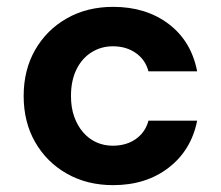

<svg xmlns="http://www.w3.org/2000/svg" viewBox="-20 -528 645 560"><path d="M310 12Q234 12 175 -21.5Q116 -55 82.5 -113.5Q49 -172 49 -248Q49 -324 82.5 -382.5Q116 -441 175 -474.5Q234 -508 310 -508Q406 -508 472 -458Q538 -408 555 -320H413Q404 -354 376 -373.5Q348 -393 309 -393Q275 -393 247 -375.5Q219 -358 203 -325.5Q187 -293 187 -248Q187 -214 196.5 -187.5Q206 -161 222.5 -142Q239 -123 261 -113Q283 -103 309 -103Q335 -103 356 -111.5Q377 -120 392 -136.5Q407 -153 413 -176H555Q538 -90 472 -39Q406 12 310 12Z"/></svg>

Font: DM Sans 24pt
Style: Bold
Weight: 700
Designer: Colophon Foundry, Jonny Pinhorn
Foundry: Colophon Foundry
Version: Version 4.004;gftools[0.9.30]